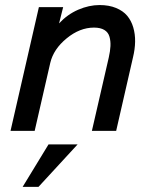

<svg xmlns="http://www.w3.org/2000/svg" viewBox="-20 -516 599 757"><path d="M21.5 0 133.3 -487.8H229L212.9 -423.8Q246.1 -459.5 288.6 -477.8Q331.1 -496.1 372.6 -496.1Q409.7 -496.1 437.5 -484.6Q465.3 -473.1 481.4 -453.9Q497.6 -434.6 505.4 -408Q513.2 -381.3 512.7 -351.8Q512.2 -322.3 504.4 -290L438 0H342.3L408.7 -288.6Q414.6 -314.5 415.5 -334.2Q416.5 -354 411.6 -371.3Q406.7 -388.7 391.4 -397.9Q376 -407.2 350.6 -407.2Q294.4 -407.2 242.7 -364.7Q190.9 -322.3 178.2 -268.1L116.7 0ZM69.3 220.7 171.4 53.2H286.1L131.8 220.7Z"/></svg>

Font: HK Grotesk Medium Italic
Style: Regular
Weight: 500
Italic angle: -13°
Designer: Alfredo Marco Pradil and Stefan Peev
Foundry: Hanken Design Co.
Version: Version 1.000;PS 001.000;hotconv 1.0.88;makeotf.lib2.5.64775